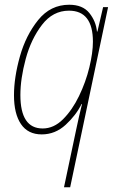

<svg xmlns="http://www.w3.org/2000/svg" viewBox="-20 -557 496 810"><path d="M276 233 436 -527H415L391 -424H389Q385 -467 357 -502Q329 -537 272 -537Q193 -537 141 -472.5Q89 -408 64 -319Q39 -230 39 -155Q39 -77 68.5 -33.5Q98 10 156 10Q213 10 257 -30.5Q301 -71 324 -118H326Q320 -94 313.5 -66Q307 -38 302 -13L250 233ZM66 -156Q66 -225 88.5 -308.5Q111 -392 157 -452Q203 -512 271 -512Q372 -512 372 -381Q372 -335 357 -273Q342 -211 313.5 -152Q285 -93 246 -54Q207 -15 160 -15Q66 -15 66 -156Z"/></svg>

Font: Noto Sans Display SemiCondensed Thin
Style: Italic
Weight: 250
Width: 4
Designer: Monotype Design team
Foundry: Monotype Imaging Inc.
Version: 1.000